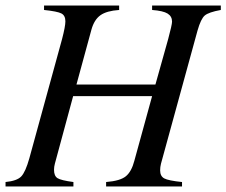

<svg xmlns="http://www.w3.org/2000/svg" viewBox="-28 -673 817 693"><path d="M769 -653V-637Q725 -629 711 -617Q697 -605 685 -563L553 -82Q550 -70 550 -58Q550 -37 565 -29Q580 -21 629 -16V0H355V-16Q406 -20 426.5 -37Q447 -54 457 -93L521 -326H236L170 -82Q167 -71 167 -60Q167 -38 179.5 -30Q192 -22 237 -16V0H-8V-16Q33 -20 48.5 -36Q64 -52 78 -102L196 -532Q208 -578 208 -596Q208 -617 193.5 -624.5Q179 -632 131 -637V-653H402V-637Q357 -634 334.5 -618Q312 -602 302 -566L248 -368H533L579 -532Q593 -584 593 -595Q593 -614 577 -624Q561 -634 521 -637V-653Z"/></svg>

Font: STIX
Style: Italic
Weight: 400
Italic angle: -16.33°
Designer: MicroPress Inc., with final additions and corrections provided by Coen Hoffman, Elsevier (retired)
Version: Version 1.1.1